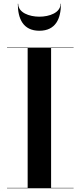

<svg xmlns="http://www.w3.org/2000/svg" viewBox="-20 -1004 430 1024"><path d="M77 -984H75C75 -905.5 102.5 -840 190 -840C277.5 -840 305 -905.5 305 -984H303C303 -936.5 244 -915 190 -915C136 -915 77 -936.5 77 -984ZM17.5 -2V0H372.5V-2H252.5V-748H372.5V-750H17.5V-748H127.5V-2Z"/></svg>

Font: Bodoni* 96pt Medium
Style: Regular
Weight: 500
Version: Version 2.3